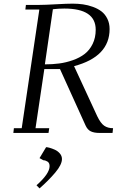

<svg xmlns="http://www.w3.org/2000/svg" viewBox="-20 -729 653 1053"><path d="M53.2 0 56.2 -25.9H99.1L195.8 -676.8H119.1L122.1 -702.1H196.8Q227.1 -702.1 287.1 -705.6Q347.2 -709 378.9 -709Q408.2 -709 435.3 -705.1Q462.4 -701.2 489.5 -691.4Q516.6 -681.6 536.4 -666.5Q556.2 -651.4 568.6 -626.5Q581.1 -601.6 581.1 -569.8Q581.1 -418 386.2 -366.2L513.2 -91.8Q531.7 -53.2 551.3 -39.6Q570.8 -25.9 600.1 -25.9L597.2 0H523.9Q496.6 0 478.3 -8.5Q460 -17.1 449.2 -41L309.1 -350.1H223.1L174.8 -25.9H250L246.1 0ZM180.2 287.1Q252 223.6 252 182.1Q252 164.6 240.5 157.2Q229 149.9 217.8 149.9L196.8 138.2L232.9 78.1Q239.3 78.1 252 81.5Q264.6 85 280.5 92Q296.4 99.1 308.1 112.5Q319.8 126 319.8 143.1Q319.8 173.8 283 217.5Q246.1 261.2 196.8 304.2ZM226.1 -376Q267.6 -376 304.7 -380.9Q341.8 -385.7 379.4 -398.9Q417 -412.1 444.1 -432.9Q471.2 -453.6 488 -487.8Q504.9 -522 504.9 -565.9Q504.9 -682.1 333 -682.1Q317.9 -682.1 302 -681.2Q286.1 -680.2 278.3 -679.2L270 -678.2Z"/></svg>

Font: Dehuti
Style: Italic
Weight: 400
Version: Version 1.2